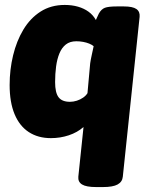

<svg xmlns="http://www.w3.org/2000/svg" viewBox="-20 -551 606 777"><path d="M369 206Q329 206 312 195.5Q295 185 297 164L318 -37Q293 -15 258.5 -3.5Q224 8 186 8Q134 8 96.5 -16.5Q59 -41 39 -89Q19 -137 19 -207Q19 -269 33 -327Q47 -385 74.5 -431Q102 -477 144 -504Q186 -531 242 -531Q271 -531 295.5 -524Q320 -517 338.5 -503.5Q357 -490 368 -470Q370 -475 373 -481Q376 -487 380 -496Q390 -514 404.5 -519.5Q419 -525 453 -525H481Q517 -525 532 -514.5Q547 -504 545 -483L477 164Q475 185 456 195.5Q437 206 397 206ZM263 -139Q277 -139 291 -143.5Q305 -148 316.5 -156Q328 -164 334 -174L345 -295Q347 -309 351 -327Q355 -345 359 -364Q352 -370 341 -374.5Q330 -379 316.5 -381.5Q303 -384 289 -384Q263 -384 246.5 -371Q230 -358 220.5 -335Q211 -312 207 -282Q203 -252 203 -219Q203 -176 217 -157.5Q231 -139 263 -139Z"/></svg>

Font: Asap Black
Style: Italic
Weight: 900
Italic angle: -6°
Designer: Pablo Cosgaya
Foundry: Omnibus-Type
Version: Version 3.001